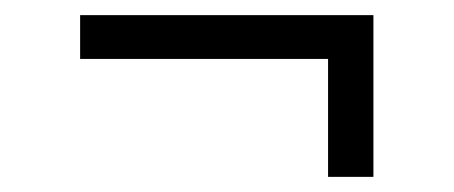

<svg xmlns="http://www.w3.org/2000/svg" viewBox="-20 -391 600 254"><path d="M414 -352 455 -313H86V-371H474V-157H414Z"/></svg>

Font: Roboto Serif 28pt
Style: Regular
Weight: 400
Designer: Greg Gazdowicz
Foundry: Commercial Type
Version: Version 1.008